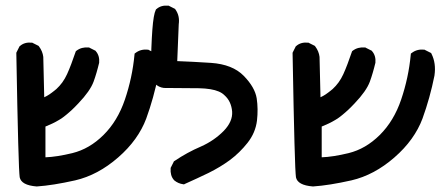

<svg xmlns="http://www.w3.org/2000/svg" viewBox="-20 -544 1594 695"><path d="M112.3 130.9Q57.1 126.5 51.3 97.7Q50.3 91.3 48.8 61Q47.4 30.8 45.9 -27.1Q44.4 -85 42.7 -162.4Q41 -239.7 39.1 -350.6V-353L40 -355L49.8 -374.5L50.8 -376.5L52.2 -377.4Q68.8 -392.1 94.7 -389.6H96.7L98.1 -388.7L117.7 -378.9L119.6 -377.9L121.1 -376Q134.3 -358.4 136.7 -337.9V-337.4V-336.9L140.1 -191.9Q145.5 -194.3 150.1 -197Q154.8 -199.7 159.2 -202.6Q163.6 -205.6 167.7 -208.7Q171.9 -211.9 176 -215.1Q180.2 -218.3 184.1 -221.7Q195.8 -232.4 205.6 -245.8Q215.3 -259.3 222.7 -275.4Q230.5 -292.5 238 -312.5Q245.6 -332.5 253.4 -355.5L254.4 -358.4L256.8 -360.4Q275.4 -374.5 300.8 -372.1H302.7L304.2 -371.1L323.7 -361.3L325.7 -360.4L326.7 -358.9Q341.3 -342.3 338.9 -316.4V-315.9L338.4 -314.9Q336.4 -306.6 334.2 -298.3Q332 -290 329.6 -281.7Q327.1 -273.4 324.5 -265.1Q321.8 -256.8 318.8 -248.5Q306.2 -214.4 263.7 -169.9Q257.8 -163.6 252.2 -158Q246.6 -152.3 241.2 -147.2Q235.8 -142.1 230.7 -137.7Q225.6 -133.3 220.7 -129.2Q215.8 -125 211.2 -121.6Q206.5 -118.2 202.4 -115.2Q198.2 -112.3 193.8 -109.9Q181.6 -102.5 169.2 -96.7Q156.7 -90.8 144.5 -85.9V25.4Q185.5 23.9 241.7 10.3Q303.7 -4.9 354.5 -55.2Q405.8 -106 432.1 -183.6Q459 -262.7 466.8 -345.7L467.3 -350.1L470.7 -352.5Q489.3 -366.7 514.6 -364.3H516.6L518.1 -363.3L537.6 -353.5L540.5 -352.1L542 -349.1Q559.1 -314.9 552.7 -271V-270.5Q536.6 -189.9 509.3 -114.7Q495.1 -76.7 469.7 -41.3Q444.3 -5.9 407.7 25.9Q334.5 89.8 252 108.9Q171.4 127 113.8 130.9H113.3Z M643.6 123Q625 120.6 610.8 108.9L610.4 108.4L609.9 107.9Q602.5 99.6 599.6 88.9Q596.7 78.1 597.7 65.4V63.5L598.6 62L608.4 42.5L609.4 40L611.8 38.6Q657.2 7.8 707.5 -13.7Q754.9 -34.7 790 -70.3Q822.8 -104.5 820.3 -140.1Q818.8 -158.2 812 -173.1Q805.2 -188 792 -199.7Q784.2 -207.5 771.5 -212.9Q758.8 -218.3 741 -221.2Q723.1 -224.1 700.7 -224.6Q630.9 -225.6 574.2 -225.6H573.7H573.2Q554.2 -228 541 -241.2Q527.8 -254.4 525.4 -273.4V-273.9V-274.4Q527.3 -380.9 531.5 -436.3Q535.6 -491.7 543.9 -508.3L544.9 -510.3L546.4 -511.2Q563 -525.9 588.9 -523.4H590.8L592.3 -522.5L611.8 -512.7L613.8 -511.7L615.2 -509.3Q631.3 -486.8 627 -456.1L621.6 -322.8Q675.8 -320.8 743.7 -316.4Q821.8 -311 862.3 -269.5Q902.8 -228 909.2 -188Q915 -149.4 910.2 -107.4Q904.8 -63.5 876 -26.9Q847.7 8.8 812.5 35.2Q777.3 61 734.9 82Q692.4 102.5 648.4 122.1L646 123.5Z M1112.3 130.9Q1057.1 126.5 1051.3 97.7Q1050.3 91.3 1048.8 61Q1047.4 30.8 1045.9 -27.1Q1044.4 -85 1042.7 -162.4Q1041 -239.7 1039.1 -350.6V-353L1040 -355L1049.8 -374.5L1050.8 -376.5L1052.2 -377.4Q1068.8 -392.1 1094.7 -389.6H1096.7L1098.1 -388.7L1117.7 -378.9L1119.6 -377.9L1121.1 -376Q1134.3 -358.4 1136.7 -337.9V-337.4V-336.9L1140.1 -191.9Q1145.5 -194.3 1150.1 -197Q1154.8 -199.7 1159.2 -202.6Q1163.6 -205.6 1167.7 -208.7Q1171.9 -211.9 1176 -215.1Q1180.2 -218.3 1184.1 -221.7Q1195.8 -232.4 1205.6 -245.8Q1215.3 -259.3 1222.7 -275.4Q1230.5 -292.5 1238 -312.5Q1245.6 -332.5 1253.4 -355.5L1254.4 -358.4L1256.8 -360.4Q1275.4 -374.5 1300.8 -372.1H1302.7L1304.2 -371.1L1323.7 -361.3L1325.7 -360.4L1326.7 -358.9Q1341.3 -342.3 1338.9 -316.4V-315.9L1338.4 -314.9Q1336.4 -306.6 1334.2 -298.3Q1332 -290 1329.6 -281.7Q1327.1 -273.4 1324.5 -265.1Q1321.8 -256.8 1318.8 -248.5Q1306.2 -214.4 1263.7 -169.9Q1257.8 -163.6 1252.2 -158Q1246.6 -152.3 1241.2 -147.2Q1235.8 -142.1 1230.7 -137.7Q1225.6 -133.3 1220.7 -129.2Q1215.8 -125 1211.2 -121.6Q1206.5 -118.2 1202.4 -115.2Q1198.2 -112.3 1193.8 -109.9Q1181.6 -102.5 1169.2 -96.7Q1156.7 -90.8 1144.5 -85.9V25.4Q1185.5 23.9 1241.7 10.3Q1303.7 -4.9 1354.5 -55.2Q1405.8 -106 1432.1 -183.6Q1459 -262.7 1466.8 -345.7L1467.3 -350.1L1470.7 -352.5Q1489.3 -366.7 1514.6 -364.3H1516.6L1518.1 -363.3L1537.6 -353.5L1540.5 -352.1L1542 -349.1Q1559.1 -314.9 1552.7 -271V-270.5Q1536.6 -189.9 1509.3 -114.7Q1495.1 -76.7 1469.7 -41.3Q1444.3 -5.9 1407.7 25.9Q1334.5 89.8 1252 108.9Q1171.4 127 1113.8 130.9H1113.3Z"/></svg>

Font: NaikaiFont
Style: Bold
Weight: 700
Version: Version 1.89